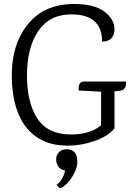

<svg xmlns="http://www.w3.org/2000/svg" viewBox="-20 -714 667 961"><path d="M401 -306H611V-298Q611 -263 580 -260L555 -257H553V-71Q520 -32 454 -8.5Q388 15 318 15Q188 15 115.5 -71.5Q43 -158 39 -321.5Q35 -485 117 -589.5Q199 -694 351 -694Q452 -694 502.5 -656Q553 -618 553 -566Q553 -541 538.5 -523.5Q524 -506 491 -506Q491 -642 337 -642Q228 -642 171.5 -558.5Q115 -475 115 -337Q115 -199 167.5 -120Q220 -41 335 -41Q432 -41 486 -87V-255L374 -261Q370 -306 401 -306ZM284 227Q279 229 271.5 221.5Q264 214 264 210Q295 188 306 139Q286 137 273.5 121.5Q261 106 261 84Q261 62 275.5 47.5Q290 33 314 33Q338 33 352.5 47.5Q367 62 367 96.5Q367 131 340.5 172.5Q314 214 284 227Z"/></svg>

Font: Karma
Style: Regular
Weight: 400
Designer: Joana Correia
Foundry: Indian Type Foundry
Version: Version 1.202;PS 1.0;hotconv 1.0.78;makeotf.lib2.5.61930; tt